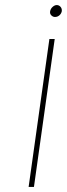

<svg xmlns="http://www.w3.org/2000/svg" viewBox="-20 -528 264 758"><path d="M204 -508Q196 -508 188 -501Q180 -494 178 -484Q176 -474 182.5 -467.5Q189 -461 197 -461Q207 -461 214.5 -467.5Q222 -474 224 -484Q225 -494 219 -501Q213 -508 204 -508ZM175 -374 93 210H114L196 -374Z"/></svg>

Font: Josefin Slab Thin ExtraLight
Style: Italic
Weight: 250
Italic angle: -12°
Version: Version 2.000